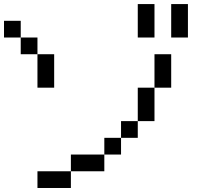

<svg xmlns="http://www.w3.org/2000/svg" viewBox="-20 -937 1040 957"><path d="M750 -916.7V-750H666.7V-916.7ZM0 -750V-833.3H83.3V-750ZM750 -333.3H666.7V-500H750ZM750 -500V-666.7H833.3V-500ZM166.7 0V-83.3H333.3V0ZM916.7 -916.7V-750H833.3V-916.7ZM166.7 -500V-666.7H250V-500ZM166.7 -750V-666.7H83.3V-750ZM333.3 -83.3V-166.7H500V-83.3ZM500 -166.7V-250H583.3V-166.7ZM666.7 -333.3V-250H583.3V-333.3Z"/></svg>

Font: Galmuri11 Regular
Style: Regular
Weight: 400
Designer: Minseo Lee (Quiple)
Version: Version 2.356;hotconv 1.1.0;makeotfexe 2.6.0 DEVELOPMENT